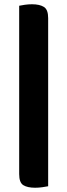

<svg xmlns="http://www.w3.org/2000/svg" viewBox="-20 -703 315 901"><path d="M206 171Q196 173 179 175.5Q162 178 145 178Q109 178 89.5 166Q70 154 70 114V-676Q79 -678 96 -680.5Q113 -683 130 -683Q166 -683 186 -670.5Q206 -658 206 -618Z"/></svg>

Font: Baloo 2 Latin
Style: Bold
Weight: 400
Designer: Sarang Kulkarni and Ek Type
Foundry: Ek Type
Version: Version 1.001